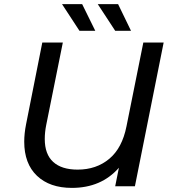

<svg xmlns="http://www.w3.org/2000/svg" viewBox="-20 -907 835 935"><path d="M777 -700 637 0H541L559 -90Q473 8 330 8Q222 8 160 -51Q98 -110 98 -217Q98 -257 107 -302L186 -700H286L205 -298Q198 -263 198 -230Q198 -156 239 -118.5Q280 -81 358 -81Q449 -81 512 -133.5Q575 -186 596 -292L678 -700ZM282 -887H380L444 -757H367ZM456 -887H555L618 -757H541Z"/></svg>

Font: Montserrat Alternates Medium
Style: Italic
Weight: 500
Italic angle: -11.3°
Designer: Julieta Ulanovsky
Foundry: Julieta Ulanovsky
Version: Version 7.200